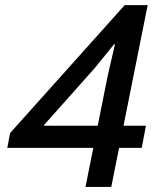

<svg xmlns="http://www.w3.org/2000/svg" viewBox="-20 -740 625 760"><path d="M318.4 0 405.8 -437.5 435.1 -564.9H431.6L356 -471.7L155.3 -246.1L154.3 -242.2H557.6L541 -154.8H8.8L20 -213.4L473.6 -719.7H564.5L420.4 0Z"/></svg>

Font: Reddit Sans Medium
Style: Italic
Weight: 500
Italic angle: -11.25°
Designer: Stephen Hutchings
Version: Version 1.013